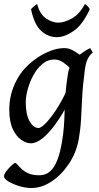

<svg xmlns="http://www.w3.org/2000/svg" viewBox="-25 -698 498 962"><path d="M407.2 -407.7Q393.1 -397.9 384.3 -381.8Q375.5 -365.7 368.7 -352.5Q361.8 -339.4 354 -339.4Q344.7 -339.4 329.1 -354.5Q313.5 -369.6 292.5 -384.8Q271.5 -399.9 246.6 -399.9Q213.9 -399.9 187.5 -377.7Q161.1 -355.5 142.3 -321.3Q123.5 -287.1 113.8 -250.5Q104 -213.9 104 -185.1Q104 -125 123 -90.8Q142.1 -56.6 168.9 -56.6Q180.7 -56.6 204.6 -81.1Q228.5 -105.5 256.6 -148.2Q284.7 -190.9 309.6 -245.6L300.8 -151.9Q278.3 -110.8 249.3 -71.3Q220.2 -31.7 189 -5.9Q157.7 20 128.9 20Q107.4 20 82.3 3.2Q57.1 -13.7 39.3 -50.8Q21.5 -87.9 21.5 -148.9Q21.5 -226.1 57.4 -294.7Q93.3 -363.3 165.5 -411.1Q192.9 -429.2 228 -443.1Q263.2 -457 297.9 -457Q319.8 -457 340.3 -445.3Q360.8 -433.6 378.2 -421.4Q395.5 -409.2 407.2 -407.7ZM439.9 -435.1Q423.3 -421.4 413.8 -401.4Q404.3 -381.3 399.9 -346.2Q389.6 -269 386.7 -210Q383.8 -150.9 381.1 -100.8Q378.4 -50.8 369.6 -0.5Q357.4 66.9 320.3 122.6Q283.2 178.2 233.4 211.2Q183.6 244.1 132.3 244.1Q103 244.1 71.3 234.4Q39.6 224.6 17.3 211.2Q-4.9 197.8 -4.9 186Q-4.9 175.3 7.1 159.4Q19 143.6 32.5 131.1Q45.9 118.7 50.3 118.7Q55.7 118.7 63.5 127.9Q71.3 137.2 84.2 149.4Q97.2 161.6 118.2 170.9Q139.2 180.2 171.9 180.2Q215.3 180.2 242.2 142.3Q269 104.5 283.7 23.4Q292.5 -24.9 295.2 -64.9Q297.9 -105 298.8 -143.6Q299.8 -182.1 303 -226.6Q306.2 -271 315.4 -328.1Q323.2 -378.9 357.4 -409.7Q391.6 -440.4 426.8 -457ZM424.8 -651.9Q388.7 -573.2 343.5 -542.5Q298.3 -511.7 259.8 -511.7Q216.8 -511.7 181.9 -542.7Q147 -573.7 130.4 -651.9Q137.2 -660.2 145.5 -667Q153.8 -673.8 161.1 -677.7Q174.8 -626 206.3 -605.2Q237.8 -584.5 265.6 -584.5Q296.4 -584.5 334.5 -605.2Q372.6 -626 400.4 -677.7Q406.7 -673.8 413.6 -667.5Q420.4 -661.1 424.8 -651.9Z"/></svg>

Font: Gentium Book Plus
Style: Italic
Weight: 400
Italic angle: -8°
Designer: Victor Gaultney, Annie Olsen, Iska Routamaa, Becca Hirsbrunner
Foundry: SIL International
Version: Version 6.101